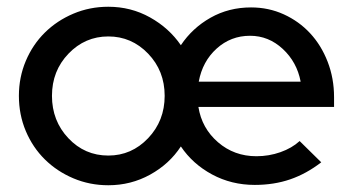

<svg xmlns="http://www.w3.org/2000/svg" viewBox="-20 -539 1046 569"><path d="M36 -255Q36 -310 56.5 -358.5Q77 -407 113 -442.5Q149 -478 197.5 -498.5Q246 -519 301 -519Q368 -519 424.5 -487.5Q481 -456 516 -405Q550 -456 604 -486.5Q658 -517 724 -517Q776 -517 821 -496.5Q866 -476 899 -440.5Q932 -405 951 -356Q970 -307 970 -251V-222H568Q578 -159 626 -117.5Q674 -76 740 -76Q777 -76 811 -88Q845 -100 868 -121L932 -58Q888 -24 840 -7.5Q792 9 735 9Q666 9 608.5 -22Q551 -53 516 -105Q482 -53 425 -21.5Q368 10 301 10Q246 10 197.5 -10.5Q149 -31 113 -66.5Q77 -102 56.5 -150.5Q36 -199 36 -255ZM721 -433Q664 -433 622 -395Q580 -357 569 -297H871Q860 -355 818 -394Q776 -433 721 -433ZM301 -78Q370 -78 419 -129.5Q468 -181 468 -255Q468 -329 419 -380Q370 -431 301 -431Q232 -431 183 -380Q134 -329 134 -255Q134 -181 182.5 -129.5Q231 -78 301 -78Z"/></svg>

Font: Red Hat Display Medium
Style: Regular
Weight: 500
Designer: Pentagram / MCKL
Foundry: Pentagram / MCKL
Version: Version 1.005; Red Hat Display Medium